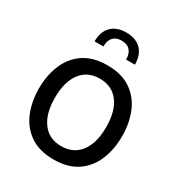

<svg xmlns="http://www.w3.org/2000/svg" viewBox="-216 -1097 1172 1251"><g transform="rotate(30 370.0 -472.0)"><path d="M284.7 -794.9C284.7 -855.5 315.4 -887.7 370.1 -887.7C424.8 -887.7 455.6 -855.5 455.6 -794.9H522C522 -892.1 466.3 -948.7 370.1 -948.7C273.9 -948.7 218.3 -892.1 218.3 -794.9ZM370.6 -702.1C298.3 -702.1 239.3 -686 192.9 -654.3C146.5 -622.6 112.8 -579.6 90.8 -526.4C68.8 -473.1 57.6 -413.6 57.6 -348.6C57.6 -283.7 68.8 -224.6 90.8 -170.9C112.8 -117.2 147 -74.2 193.4 -42.5C239.7 -10.7 298.8 5.4 370.6 5.4C442.9 5.4 502 -10.7 548.3 -42.5C594.2 -74.2 628.4 -117.2 650.4 -170.9C672.4 -224.6 683.1 -283.7 683.1 -348.6C683.1 -413.6 672.4 -473.1 650.4 -526.4C628.4 -579.6 594.2 -622.6 548.3 -654.3C502 -686 442.9 -702.1 370.6 -702.1ZM370.6 -602.1C431.6 -602.1 479.5 -579.6 513.2 -535.2C546.9 -490.7 563.5 -428.2 563.5 -348.6C563.5 -269 546.9 -207 513.2 -162.1C479.5 -117.2 432.1 -94.7 370.6 -94.7C309.1 -94.7 261.7 -117.2 228.5 -162.1C194.8 -207 178.2 -269 178.2 -348.6C178.2 -428.2 194.8 -490.2 228.5 -535.2C262.2 -579.6 309.6 -602.1 370.6 -602.1Z"/></g></svg>

Font: Estedad SemiBold
Style: Regular
Weight: 600
Designer: Amin Abedi
Version: Version 7.3